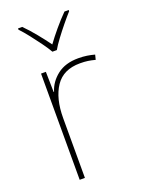

<svg xmlns="http://www.w3.org/2000/svg" viewBox="-145 -830 665 897"><g transform="rotate(-20 187.5 -381.5)"><path d="M278 -536Q302 -536 321.5 -533Q341 -530 359 -525L353 -501Q334 -506 317.5 -508.5Q301 -511 278 -511Q195 -511 156 -453Q117 -395 117 -297V0H91V-528H115L117 -427H119Q133 -473 173.5 -504.5Q214 -536 278 -536ZM176 -606Q164 -627 144 -654.5Q124 -682 102.5 -709.5Q81 -737 62 -757V-763H83Q111 -735 138.5 -701Q166 -667 187 -638Q208 -667 236.5 -701Q265 -735 293 -763H314V-757Q296 -737 273.5 -709.5Q251 -682 230.5 -654.5Q210 -627 198 -606Z"/></g></svg>

Font: Noto Sans Lao Looped Thin
Style: Regular
Weight: 100
Designer: Mark Frömberg, Ben Mitchell
Foundry: The Fontpad Ltd
Version: Version 1.002; ttfautohint (v1.8.4.7-5d5b)